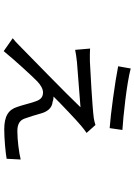

<svg xmlns="http://www.w3.org/2000/svg" viewBox="136 -813 728 1040"><g transform="rotate(90 500.0 -293.0)"><path d="M351 -637 339 -569C424 -552 600 -528 674 -523L684 -592C616 -596 433 -615 351 -637ZM700 -398 657 -446C648 -443 633 -439 620 -437C559 -429 360 -418 314 -416C289 -415 261 -416 243 -417L250 -336C267 -340 291 -343 318 -346C367 -350 513 -361 561 -365C479 -279 300 -106 223 -30C208 -15 199 -7 187 2L257 51C304 -7 392 -103 421 -131C440 -149 461 -162 481 -162C511 -162 523 -143 532 -113C539 -94 550 -47 559 -23C574 26 610 48 681 48C731 48 808 41 840 35L844 -41C807 -32 739 -23 691 -23C655 -23 632 -34 622 -63C614 -84 602 -124 595 -149C586 -183 567 -211 531 -214C522 -218 511 -219 503 -219C537 -254 636 -348 662 -369C671 -377 687 -389 700 -398Z"/></g></svg>

Font: ChiuKong Gothic CL
Style: Regular
Weight: 400
Designer: Ryoko NISHIZUKA 西塚涼子 (kana, bopomofo & ideographs); Paul D. Hunt (Latin, Greek & Cyrillic); Sandoll Communications 산돌커뮤니
Foundry: Adobe
Version: Version 1.300